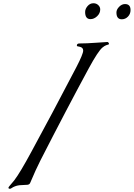

<svg xmlns="http://www.w3.org/2000/svg" viewBox="-20 -1132 825 1184"><path d="M556 -1112Q574 -1112 586 -1100.5Q598 -1089 598 -1074Q598 -1050 579 -1032Q560 -1014 538 -1014Q505 -1014 505 -1058Q505 -1077 520 -1094.5Q535 -1112 556 -1112ZM751 -1107Q785 -1107 785 -1070Q785 -1046 769 -1029.5Q753 -1013 731 -1013Q698 -1013 698 -1055Q698 -1073 714.5 -1090Q731 -1107 751 -1107ZM229 -142Q201 -87 166 -4Q162 6 149 7.5Q136 9 112.5 9.5Q89 10 70 18Q60 22 53 27Q46 32 42 32Q32 32 32 26Q32 23 38.5 15Q45 7 55 -4.5Q65 -16 68 -20Q104 -67 174 -197Q294 -417 451 -718Q493 -799 493 -820Q493 -838 474 -843Q471 -844 465 -845Q459 -846 456.5 -847Q454 -848 454 -851Q454 -864 470 -864Q514 -864 573.5 -868.5Q633 -873 642 -873Q646 -873 649 -869Q652 -865 652 -862Q652 -858 648.5 -857.5Q645 -857 634.5 -853Q624 -849 612 -839Q585 -817 527 -710Q392 -461 229 -142Z"/></svg>

Font: Miama Nueva
Style: Medium
Weight: 400
Italic angle: -28°
Version: Version 1.0